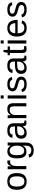

<svg xmlns="http://www.w3.org/2000/svg" viewBox="2208 -2972 973 5428"><g transform="rotate(-90 2694.0 -258.5)"><path d="M514.2 -265.1Q514.2 -127.4 453.6 -58.8Q393.1 9.8 275.9 9.8Q160.2 9.8 101.1 -60.3Q42 -130.4 42 -265.1Q42 -538.1 278.8 -538.1Q399.9 -538.1 457 -471.7Q514.2 -405.3 514.2 -265.1ZM421.9 -265.1Q421.9 -375 389.2 -424.1Q356.4 -473.1 279.8 -473.1Q203.1 -473.1 168.5 -423.1Q133.8 -373 133.8 -265.1Q133.8 -159.2 168.2 -107.2Q202.6 -55.2 274.9 -55.2Q353 -55.2 387.5 -105.5Q421.9 -155.8 421.9 -265.1Z M712.9 0H624.5V-404.8Q624.5 -460.4 621.6 -527.8H704.6Q708.5 -447.8 708.5 -419.9H710.4Q731 -487.3 758.3 -512.7Q785.6 -538.1 836.4 -538.1Q851.1 -538.1 871.6 -533.2V-453.1Q853 -458 825.7 -458Q771 -458 741.9 -410.6Q712.9 -363.3 712.9 -274.9Z M1156.2 208Q1069.8 208 1018.6 174.6Q967.3 141.1 952.1 77.1L1040 64Q1049.3 101.1 1079.6 121.1Q1109.9 141.1 1158.2 141.1Q1289.1 141.1 1289.1 -13.2V-98.1H1288.1Q1238.3 3.9 1118.2 3.9Q1021.5 3.9 975.8 -60.8Q930.2 -125.5 930.2 -263.2Q930.2 -402.8 979.2 -470Q1028.3 -537.1 1128.4 -537.1Q1184.6 -537.1 1225.8 -511.2Q1267.1 -485.4 1289.1 -438H1290Q1290 -440.9 1292 -488.8Q1293.5 -522 1296.4 -527.8H1380.4Q1377 -498 1377 -418.9V-15.1Q1377 208 1156.2 208ZM1289.1 -264.2Q1289.1 -359.9 1250.7 -415.5Q1212.4 -471.2 1150.4 -471.2Q1082 -471.2 1051.5 -422.6Q1021 -374 1021 -264.2Q1021 -155.3 1050 -108.2Q1079.1 -61 1147.9 -61Q1211.9 -61 1250.5 -115.7Q1289.1 -170.4 1289.1 -264.2Z M1646 9.8Q1568.4 9.8 1527.1 -31.7Q1485.8 -73.2 1485.8 -147Q1485.8 -230.5 1541 -273.7Q1596.2 -316.9 1714.8 -319.8L1833 -321.8V-351.1Q1833 -415.5 1805.7 -443.4Q1778.3 -471.2 1719.7 -471.2Q1661.1 -471.2 1634.3 -451.7Q1607.4 -432.1 1602.1 -387.2L1509.8 -396Q1532.2 -538.1 1721.7 -538.1Q1820.3 -538.1 1871.1 -492.7Q1921.9 -447.3 1921.9 -359.9V-132.8Q1921.9 -92.3 1932.9 -73.2Q1943.8 -54.2 1970.7 -54.2Q1984.9 -54.2 2000 -58.1V-2.9Q1964.8 4.9 1931.6 4.9Q1883.3 4.9 1861.1 -20.3Q1838.9 -45.4 1835.9 -101.1H1833Q1799.8 -42 1755.4 -16.1Q1710.9 9.8 1646 9.8ZM1666 -56.2H1672.9Q1717.3 -56.2 1754.6 -79.6Q1792 -103 1812.5 -139.4Q1833 -175.8 1833 -214.8V-216.8V-261.2L1736.8 -258.8Q1647.5 -256.8 1614 -232.2Q1580.6 -207.5 1576.7 -146Q1576.7 -103 1599.9 -79.6Q1623 -56.2 1666 -56.2Z M2490.7 0H2402.3V-335Q2402.3 -412.1 2378.9 -441.2Q2355.5 -470.2 2293.5 -470.2Q2229.5 -470.2 2193.1 -426.8Q2156.7 -383.3 2156.7 -306.2V0H2068.4V-416Q2068.4 -507.8 2065.4 -527.8H2148.4Q2149.4 -526.9 2149.4 -515.1Q2151.4 -482.9 2152.3 -438H2154.3Q2184.1 -492.2 2223.9 -515.1Q2263.7 -538.1 2323.7 -538.1Q2411.6 -538.1 2451.2 -494.6Q2490.7 -451.2 2490.7 -352.1Z M2710 -641.1H2622.1V-725.1H2710ZM2710 0H2622.1V-527.8H2710Z M3240.7 -146Q3240.7 -71.3 3184.6 -30.8Q3128.4 9.8 3026.9 9.8Q2928.2 9.8 2874.3 -22.7Q2820.3 -55.2 2804.7 -124L2881.8 -139.2Q2894 -97.2 2929 -77.1Q2963.9 -57.1 3026.9 -57.1Q3092.3 -57.1 3123.5 -77.4Q3154.8 -97.7 3154.8 -139.2Q3154.8 -169.9 3133.5 -189.7Q3112.3 -209.5 3064.9 -222.2L3002 -238.8Q2921.4 -259.8 2894 -276.9Q2825.7 -316.4 2825.7 -389.2Q2825.7 -461.4 2877.2 -499.3Q2928.7 -537.1 3026.9 -537.1Q3116.2 -537.1 3167 -505.9Q3217.8 -474.6 3231.9 -407.2L3151.9 -397Q3145.5 -432.6 3113.3 -451.4Q3081.1 -470.2 3026.9 -470.2Q2910.6 -470.2 2910.6 -397Q2910.6 -375 2922.9 -359.9Q2936 -344.7 2958 -335Q2977.5 -326.2 3053.7 -307.1Q3119.1 -291.5 3154.8 -274.9Q3186 -260.3 3202.6 -242.2Q3240.7 -204.1 3240.7 -146Z M3479 9.8Q3401.4 9.8 3360.1 -31.7Q3318.8 -73.2 3318.8 -147Q3318.8 -230.5 3374 -273.7Q3429.2 -316.9 3547.9 -319.8L3666 -321.8V-351.1Q3666 -415.5 3638.7 -443.4Q3611.3 -471.2 3552.7 -471.2Q3494.1 -471.2 3467.3 -451.7Q3440.4 -432.1 3435.1 -387.2L3342.8 -396Q3365.2 -538.1 3554.7 -538.1Q3653.3 -538.1 3704.1 -492.7Q3754.9 -447.3 3754.9 -359.9V-132.8Q3754.9 -92.3 3765.9 -73.2Q3776.9 -54.2 3803.7 -54.2Q3817.9 -54.2 3833 -58.1V-2.9Q3797.9 4.9 3764.6 4.9Q3716.3 4.9 3694.1 -20.3Q3671.9 -45.4 3668.9 -101.1H3666Q3632.8 -42 3588.4 -16.1Q3543.9 9.8 3479 9.8ZM3499 -56.2H3505.9Q3550.3 -56.2 3587.6 -79.6Q3625 -103 3645.5 -139.4Q3666 -175.8 3666 -214.8V-216.8V-261.2L3569.8 -258.8Q3480.5 -256.8 3447 -232.2Q3413.6 -207.5 3409.7 -146Q3409.7 -103 3432.9 -79.6Q3456.1 -56.2 3499 -56.2Z M4103.5 -68.8V-3.9Q4060.5 7.8 4014.6 7.8Q3908.7 7.8 3908.7 -111.8V-463.9H3847.7V-527.8H3912.6L3937.5 -646H3996.6V-527.8H4094.7V-463.9H3996.6V-130.9Q3996.6 -92.8 4009.3 -77.4Q4022 -62 4052.7 -62Q4071.3 -62 4103.5 -68.8Z M4265.1 -641.1H4177.2V-725.1H4265.1ZM4265.1 0H4177.2V-527.8H4265.1Z M4844.2 -246.1H4466.8Q4466.8 -154.8 4504.6 -105.5Q4542.5 -56.2 4614.3 -56.2Q4668.9 -56.2 4704.1 -78.1Q4739.3 -100.1 4752 -137.2L4830.1 -115.2Q4781.7 9.8 4614.3 9.8Q4496.6 9.8 4435.3 -60.5Q4374 -130.9 4374 -268.1Q4374 -397.9 4435.5 -468Q4497.1 -538.1 4610.8 -538.1Q4844.2 -538.1 4844.2 -256.8ZM4468.3 -313H4752.9Q4746.6 -395.5 4710.9 -434.3Q4675.3 -473.1 4608.9 -473.1Q4545.4 -473.1 4508.3 -430.7Q4471.2 -388.2 4468.3 -313Z M5351.6 -146Q5351.6 -71.3 5295.4 -30.8Q5239.3 9.8 5137.7 9.8Q5039.1 9.8 4985.1 -22.7Q4931.2 -55.2 4915.5 -124L4992.7 -139.2Q5004.9 -97.2 5039.8 -77.1Q5074.7 -57.1 5137.7 -57.1Q5203.1 -57.1 5234.4 -77.4Q5265.6 -97.7 5265.6 -139.2Q5265.6 -169.9 5244.4 -189.7Q5223.1 -209.5 5175.8 -222.2L5112.8 -238.8Q5032.2 -259.8 5004.9 -276.9Q4936.5 -316.4 4936.5 -389.2Q4936.5 -461.4 4988 -499.3Q5039.6 -537.1 5137.7 -537.1Q5227.1 -537.1 5277.8 -505.9Q5328.6 -474.6 5342.8 -407.2L5262.7 -397Q5256.3 -432.6 5224.1 -451.4Q5191.9 -470.2 5137.7 -470.2Q5021.5 -470.2 5021.5 -397Q5021.5 -375 5033.7 -359.9Q5046.9 -344.7 5068.8 -335Q5088.4 -326.2 5164.6 -307.1Q5230 -291.5 5265.6 -274.9Q5296.9 -260.3 5313.5 -242.2Q5351.6 -204.1 5351.6 -146Z"/></g></svg>

Font: Libra Sans Modern
Style: Regular
Weight: 400
Foundry: Stefan Peev, Context Ltd
Version: Version 1.000